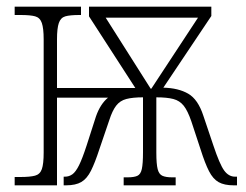

<svg xmlns="http://www.w3.org/2000/svg" viewBox="-20 -556 737 576"><path d="M24 0V-25H41Q70 -25 85 -29Q100 -33 105.5 -48.5Q111 -64 111 -98V-438Q111 -471 105.5 -487Q100 -503 85.5 -507Q71 -511 42 -511H24V-536H223V-511H218Q190 -511 176 -507Q162 -503 156.5 -487Q151 -471 151 -438V-292H386L247 -507V-536H614V-508L470 -293Q515 -292 544.5 -275Q574 -258 590 -209L620 -120Q639 -63 652.5 -44.5Q666 -26 685 -26H691V0H681Q653 0 636 -9.5Q619 -19 607 -42.5Q595 -66 582 -107L554 -192Q543 -224 531 -239Q519 -254 500 -259Q481 -264 449 -264V-98Q449 -64 453 -48.5Q457 -33 467.5 -28.5Q478 -24 496 -24H507V0H351V-24H363Q382 -24 392 -28.5Q402 -33 405.5 -49Q409 -65 409 -99V-264Q378 -264 359 -259Q340 -254 328.5 -239Q317 -224 308 -196L278 -108Q265 -68 253 -44Q241 -20 224 -10Q207 0 178 0H171V-26H175Q187 -26 197 -33Q207 -40 217 -60Q227 -80 240 -120L268 -207Q281 -244 304 -263H151V0ZM432 -290H434L574 -503H297Z"/></svg>

Font: Noto Serif Condensed ExtraLight
Style: Regular
Weight: 200
Width: 3
Designer: Monotype Design Team
Foundry: Monotype Imaging Inc.
Version: Version 2.013; ttfautohint (v1.8.4.7-5d5b)